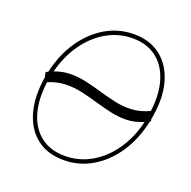

<svg xmlns="http://www.w3.org/2000/svg" viewBox="-131 -867 1003 1007"><g transform="rotate(20 370.5 -363.5)"><path d="M688.9 -363.6Q687.9 -356.2 686.4 -349.1L688.9 -338.1Q686.4 -336.6 683.6 -335.2Q661.6 -231.5 609.9 -153.9Q558.2 -76.3 485.3 -33.2Q412.3 9.9 326.7 9.9Q235.4 9.9 175.6 -37.3Q115.8 -84.5 92.3 -168.7Q68.9 -252.8 86.6 -363.6Q86.6 -364 86.6 -364.3L81 -392Q87.4 -395.6 93.8 -398.4Q116.8 -500 168.7 -576.2Q220.5 -652.3 293 -694.8Q365.4 -737.2 450.3 -737.2Q539.4 -737.2 599.6 -690.3Q659.8 -643.5 683.9 -559.5Q708.1 -475.5 688.9 -363.6ZM106.5 -344.5Q93 -244.3 115.2 -169.7Q137.4 -95.2 191.1 -54Q244.7 -12.8 325.3 -12.8Q404.1 -12.8 471.6 -51.7Q539.1 -90.6 587.7 -160.3Q636.4 -230.1 658.4 -323.2Q610.1 -302.9 564.5 -301.8Q518.8 -300.8 474.6 -310.9Q430.4 -321 386.4 -333.8Q342 -346.9 296.7 -357.2Q251.4 -367.5 204.2 -366.5Q157 -365.4 106.5 -344.5ZM119.3 -409.4Q166.2 -426.8 210.8 -426.8Q255.3 -426.8 298.3 -416.9Q341.3 -407 383.9 -394.5Q429.7 -381 476 -370.7Q522.4 -360.4 570.5 -362.6Q618.6 -364.7 669.7 -388.8Q682.2 -487.6 659.4 -560.7Q636.7 -633.9 583.6 -674.2Q530.5 -714.5 451.7 -714.5Q374.3 -714.5 307.5 -676.5Q240.8 -638.5 191.9 -570Q143.1 -501.4 119.3 -409.4Z"/></g></svg>

Font: Inter UI Thin
Style: Italic
Weight: 100
Italic angle: -9.39999°
Designer: Rasmus Andersson
Foundry: rsms
Version: 3.2;8d6f07862